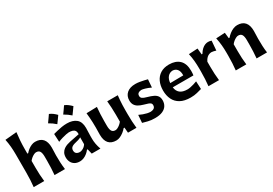

<svg xmlns="http://www.w3.org/2000/svg" viewBox="35 -1815 4002 2819"><g transform="rotate(-30 2036.0 -405.5)"><path d="M62.6 0H241.2Q234.5 -59.3 231.3 -114Q228.2 -168.8 228.2 -231.3V-348.3Q243.8 -369.6 265.3 -387Q286.8 -404.5 308.9 -415.2Q331 -426 347.3 -426Q392.3 -426 409.3 -396Q426.4 -366.1 426.4 -305.5V-231.3Q426.4 -168.8 423.8 -114Q421.1 -59.3 416 0H593Q584.8 -59.3 582.1 -115.1Q579.5 -170.9 579.5 -239.5Q579.5 -267.4 581.5 -300.9Q583.4 -334.3 583.4 -370.2Q583.4 -467.7 540.1 -517.1Q496.7 -566.5 411.5 -566.5Q380.2 -566.5 348.6 -552.9Q316.9 -539.3 289.3 -517.7Q261.6 -496 242 -472.1H228.2V-546.2Q228.2 -621.8 233.2 -691.3Q238.2 -760.8 246.4 -826.4L50.2 -808.6Q64 -743.6 69.5 -678.8Q75.1 -614.1 75.1 -546.2V-239.5Q75.1 -170.9 71.9 -115.1Q68.8 -59.3 62.6 0Z M907.5 -106.9Q875.7 -106.9 853.3 -123.3Q830.9 -139.7 830.9 -178Q830.9 -203 843.1 -218.6Q855.4 -234.2 875.2 -243.2Q895 -252.2 917.6 -257.2Q952 -265.3 971.3 -271.3Q990.6 -277.3 1001.1 -282.3Q1011.7 -287.4 1018.8 -292.1L1018.4 -176.4Q1005 -153.7 985.4 -138.1Q965.7 -122.6 945 -114.8Q924.4 -106.9 907.5 -106.9ZM842.3 13.3Q875.7 13.3 908.1 -0.2Q940.5 -13.7 968 -36.2Q995.5 -58.7 1014.5 -84.7H1025.9L1046.7 0H1194Q1175.5 -51.7 1167.3 -97.7Q1159.1 -143.8 1159.1 -184.7V-234Q1159.1 -265.7 1161.1 -304.1Q1163.1 -342.6 1163.1 -369Q1163.1 -473.4 1105.5 -519.9Q1047.8 -566.5 949.7 -566.5Q906.7 -566.5 862.2 -559.2Q817.6 -551.8 778.6 -542.1Q739.6 -532.4 712.7 -525.3L719.3 -389Q755.5 -404.4 794.2 -415.5Q833 -426.7 864 -432.8Q895.1 -439 909 -439Q945.3 -439 971.4 -431Q997.5 -423.1 1011.1 -402.3Q1024.7 -381.5 1023 -342.9L859.4 -310.4Q834.8 -305.6 805.2 -295.4Q775.5 -285.3 748.8 -266.6Q722.1 -247.9 704.9 -217Q687.6 -186.2 687.6 -139.8Q687.6 -97.4 705 -62.6Q722.4 -27.8 756.7 -7.3Q791 13.3 842.3 13.3ZM1049.8 -818.6Q1030.5 -790.4 1010.9 -762.4Q991.4 -734.4 970.6 -705.9Q1002 -688.6 1029.8 -668.6Q1057.6 -648.7 1082.2 -626.6Q1103.3 -655.1 1123.2 -683Q1143.2 -710.8 1162.5 -738.2Q1136.1 -765.3 1108 -786.4Q1079.8 -807.4 1049.8 -818.6ZM792.7 -818.6Q773.3 -790.4 753.8 -762.4Q734.2 -734.4 713.4 -705.9Q744.8 -688.6 772.6 -668.6Q800.4 -648.7 825 -626.6Q846.1 -655.1 866 -683Q886 -710.8 905.4 -738.2Q878.9 -765.3 850.8 -786.4Q822.7 -807.4 792.7 -818.6Z M1458.7 14.3Q1490.7 14.3 1524 -0.8Q1557.3 -15.8 1587.5 -39.6Q1617.7 -63.3 1639.7 -90.1H1653.7L1661.2 0H1805Q1798.3 -59.3 1795.5 -115.1Q1792.6 -170.9 1792.6 -239.5V-301.1Q1792.6 -352.2 1794.2 -393.8Q1795.7 -435.4 1798.8 -473.6Q1802 -511.8 1806.3 -551.3H1627.6Q1632.7 -492 1636 -437.2Q1639.2 -382.4 1639.2 -320.1V-200.5Q1623.8 -179.7 1602.4 -162Q1581.1 -144.3 1559.7 -133.7Q1538.4 -123.1 1522.8 -123.1Q1478.2 -123.1 1461 -153.1Q1443.7 -183.2 1443.7 -243.5V-320.1Q1443.7 -382.4 1446.6 -439.6Q1449.5 -496.8 1455.1 -556.1L1276.4 -551.3Q1280.7 -511.8 1283.7 -473.6Q1286.7 -435.4 1288.4 -393.8Q1290.1 -352.2 1290.1 -301.1Q1290.1 -272.6 1289.1 -245.2Q1288.1 -217.9 1288.1 -181.8Q1288.1 -84.3 1331 -35Q1373.9 14.3 1458.7 14.3Z M2113.5 14.3Q2193.4 14.3 2243.3 -8.2Q2293.2 -30.6 2316.7 -69.5Q2340.2 -108.5 2340.2 -157.5Q2340.2 -201.8 2321.5 -229.8Q2302.9 -257.8 2264.5 -276.7Q2226.2 -295.7 2166.6 -311.9Q2112.5 -326.4 2091.9 -342.2Q2071.3 -358.1 2071.3 -385.8Q2071.3 -410 2082.9 -422.5Q2094.5 -434.9 2110.8 -440Q2127.2 -445.1 2141.5 -446.1Q2161.9 -446.1 2204.1 -434.1Q2246.4 -422.1 2297.1 -398L2307.3 -532.3Q2285.2 -538.3 2251.6 -546.2Q2217.9 -554 2180.9 -560Q2143.8 -566 2111.2 -566Q2017 -566 1965.4 -520.7Q1913.8 -475.3 1913.8 -399.2Q1913.8 -355.7 1931.2 -325.4Q1948.6 -295 1982.4 -275.1Q2016.1 -255.1 2064.6 -241.7Q2109.9 -229.6 2136.1 -219.9Q2162.2 -210.2 2173.4 -198.4Q2184.7 -186.6 2184.7 -167.3Q2184.7 -141.6 2173.6 -127Q2162.6 -112.5 2144.1 -106.5Q2125.7 -100.5 2103.8 -99.3Q2078.5 -99.3 2047.6 -106.1Q2016.7 -113 1984.4 -124.8Q1952 -136.7 1921.8 -151.5L1911.9 -21.2Q1945.7 -11.5 1996.4 1.4Q2047.1 14.3 2113.5 14.3Z M2719.2 14.3Q2780.5 14.3 2828.1 2Q2875.7 -10.3 2910.1 -19.8L2904 -152.8Q2876.1 -142 2845.3 -132.8Q2814.4 -123.6 2786.3 -118.3Q2758.3 -113 2737.9 -113Q2654.6 -113 2612.4 -148.6Q2570.1 -184.2 2563.5 -247.9H2913.8Q2916.2 -265.1 2917.6 -282.8Q2919 -300.5 2919 -323Q2919 -445.6 2856.2 -506.1Q2793.4 -566.5 2681.5 -566.5Q2594.8 -566.5 2535.5 -529.5Q2476.2 -492.4 2446.2 -427.3Q2416.1 -362.2 2416.1 -277.7Q2416.1 -192.5 2447.8 -126.6Q2479.5 -60.7 2546.5 -23.2Q2613.5 14.3 2719.2 14.3ZM2784.7 -323 2562.5 -320.1Q2567.2 -384.7 2599.4 -422.5Q2631.7 -460.3 2683.3 -462.7Q2732.6 -460.6 2759.8 -424.9Q2787.1 -389.2 2784.7 -323Z M3025.7 0H3204.3Q3197.6 -59.3 3194.6 -114Q3191.5 -168.8 3191.5 -231.3V-320.3Q3209.7 -358.2 3231.3 -377.7Q3252.9 -397.2 3274.2 -404.2Q3295.6 -411.2 3312.8 -411.2Q3327.1 -411.2 3347.7 -406.3Q3368.3 -401.5 3387.2 -395.3L3400.4 -556.1Q3386.2 -562.2 3370.7 -564.4Q3355.1 -566.5 3342.2 -566.5Q3318.6 -566.5 3291.9 -556.2Q3265.3 -545.8 3238.3 -521.5Q3211.3 -497.2 3185.8 -455.1H3172.8L3163 -559.5L3012.3 -551.3Q3026.9 -485.6 3032.5 -421.3Q3038.2 -357 3038.2 -294.5V-239.5Q3038.2 -170.9 3035 -115.1Q3031.9 -59.3 3025.7 0Z M3488.6 0H3667.2Q3660.5 -59.3 3657.5 -114Q3654.4 -168.8 3654.4 -231.3V-348.3Q3670 -369.6 3691.4 -387Q3712.8 -404.5 3734.6 -415.2Q3756.4 -426 3772.8 -426Q3817.7 -426 3834.9 -396Q3852.1 -366.1 3852.1 -305.5V-231.3Q3852.1 -168.8 3849.4 -114Q3846.6 -59.3 3841.5 0H4018.5Q4010.2 -59.3 4007.7 -115.1Q4005.3 -170.9 4005.3 -239.5Q4005.3 -267.4 4007.1 -300.9Q4008.9 -334.3 4008.9 -370.2Q4008.9 -467.7 3965.7 -517.1Q3922.5 -566.5 3837.2 -566.5Q3802.7 -566.5 3767.9 -551.6Q3733.1 -536.6 3702.7 -512.8Q3672.3 -488.9 3650 -462.1H3636.5L3625.9 -559.5L3475.2 -551.3Q3489.8 -485.6 3495.4 -421.3Q3501.1 -357 3501.1 -294.5V-239.5Q3501.1 -170.9 3497.9 -115.1Q3494.8 -59.3 3488.6 0Z"/></g></svg>

Font: Pinar-VF
Style: Regular
Weight: 300
Designer: Amin Abedi
Version: Version 3.0